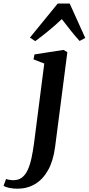

<svg xmlns="http://www.w3.org/2000/svg" viewBox="-144 -832 510 1106"><path d="M173.5 13.5Q163 94.5 133 148Q103 201.5 58 228.2Q13 255 -43 255Q-68 255 -90 250.5Q-112 246 -123.5 238L-109 199Q-101.5 202 -89.2 204Q-77 206 -67 206Q-38 206 -18 191Q2 176 15.2 147.8Q28.5 119.5 37.2 79.5Q46 39.5 52.5 -10.5L111 -466L49 -490L54.5 -518.5L222 -544.5L244 -531.5ZM59 -595 28.5 -615.5 188.5 -811.5H257.5L347 -613.5L314.5 -596Q288.5 -624.5 263.2 -656.5Q238 -688.5 212 -722Q178 -689.5 139.2 -657.5Q100.5 -625.5 59 -595Z"/></svg>

Font: Merriweather 72pt SemiBold
Style: Italic
Weight: 600
Italic angle: -7.8°
Version: Version 2.101